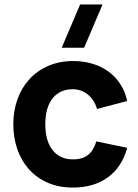

<svg xmlns="http://www.w3.org/2000/svg" viewBox="-20 -830 623 865"><path d="M258 -615 341 -810H442L359 -615ZM308 15Q245 15 195.2 -6.8Q145.5 -28.5 111 -66.8Q76.5 -105 58.2 -157.2Q40 -209.5 40 -270Q40 -331.5 59 -383.8Q78 -436 113.2 -474Q148.5 -512 198.2 -533.5Q248 -555 310 -555Q357.5 -555 398 -542.5Q438.5 -530 470 -506.8Q501.5 -483.5 522.8 -450Q544 -416.5 553 -375L417 -339Q405 -381 375.2 -404.5Q345.5 -428 308 -428Q276 -428 252.5 -416Q229 -404 213.8 -382.8Q198.5 -361.5 191.2 -332.8Q184 -304 184 -270Q184 -235 191.8 -205.8Q199.5 -176.5 215.2 -155.8Q231 -135 254.2 -123.5Q277.5 -112 308 -112Q331 -112 348 -117.2Q365 -122.5 377.8 -133Q390.5 -143.5 399.2 -158.5Q408 -173.5 414 -193L553 -164Q529.5 -77 466 -31Q402.5 15 308 15Z"/></svg>

Font: Vela Sans ExtBd
Style: Regular
Weight: 800
Designer: Principal design: Mikhail Sharanda - project Manrope.
Design modification: Ravid Balaliev
Foundry: Mikhail Sharanda
Version: Version 1.001